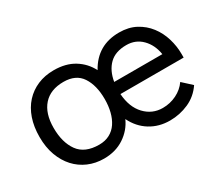

<svg xmlns="http://www.w3.org/2000/svg" viewBox="-86 -650 994 860"><g transform="rotate(-30 410.5 -220.0)"><path d="M245 8Q201 8 164 -8Q127 -24 100 -53.5Q73 -83 57.5 -125Q42 -167 42 -220Q42 -273 56.5 -315Q71 -357 98 -386.5Q125 -416 162.5 -432Q200 -448 246 -448Q308 -448 351 -421.5Q394 -395 417 -350Q471 -448 584 -448Q633 -448 669.5 -428.5Q706 -409 730.5 -377Q755 -345 767 -305Q779 -265 779 -225V-206H452Q457 -136 494.5 -96.5Q532 -57 586 -57Q624 -57 657.5 -73.5Q691 -90 711 -119L758 -76Q729 -33 683 -12.5Q637 8 586 8Q529 8 484.5 -19.5Q440 -47 415 -98Q394 -51 349.5 -21.5Q305 8 245 8ZM257 -57Q288 -57 311.5 -69.5Q335 -82 350 -104.5Q365 -127 372.5 -157Q380 -187 380 -222Q380 -293 351 -337Q322 -381 258 -381Q190 -381 153.5 -340Q117 -299 117 -224Q117 -149 150 -103Q183 -57 257 -57ZM584 -383Q527 -383 495.5 -352Q464 -321 455 -267H704Q696 -318 664 -350.5Q632 -383 584 -383Z"/></g></svg>

Font: Tilda Sans
Style: Regular
Weight: 400
Designer: ParaType Ltd
Foundry: ParaType Ltd
Version: Version 1.009